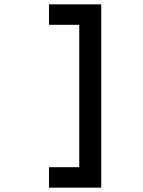

<svg xmlns="http://www.w3.org/2000/svg" viewBox="-20 -732 656 882"><path d="M205 130V36H344V-618H205V-712H445V130Z"/></svg>

Font: Overpass Mono Light
Style: Bold
Weight: 600
Monospace: yes
Designer: Delve Withrington, Dave Bailey
Foundry: Delve Fonts
Version: Version 1.000;DELV;Overpass